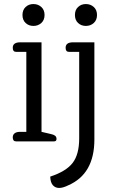

<svg xmlns="http://www.w3.org/2000/svg" viewBox="-20 -698 556 948"><path d="M91 -624Q91 -649 106.5 -663.5Q122 -678 145 -678Q168 -678 184 -663.5Q200 -649 200 -624Q200 -599 184 -584.5Q168 -570 145 -570Q122 -570 106.5 -584.5Q91 -599 91 -624ZM350 -624Q350 -649 365.5 -663.5Q381 -678 404 -678Q427 -678 443 -663.5Q459 -649 459 -624Q459 -599 443 -584.5Q427 -570 404 -570Q381 -570 365.5 -584.5Q350 -599 350 -624ZM43 -20Q43 -33 52.5 -40Q62 -47 78 -47H110V-442H59Q43 -442 43 -462Q43 -476 52.5 -482.5Q62 -489 78 -489H185V-47L232 -36Q246 -33 252.5 -27.5Q259 -22 259 -12Q259 0 247 0H59Q43 0 43 -20ZM228 174Q307 148 339 106Q371 64 371 -15V-442H320Q304 -442 304 -462Q304 -489 340 -489H446V-9Q446 161 317 217Q305 223 293.5 226.5Q282 230 272 230Q253 230 241 216.5Q229 203 228 174Z"/></svg>

Font: Maitree
Style: Regular
Weight: 400
Designer: CadsonDemak Team
Foundry: CadsonDemak
Version: Version 1.000